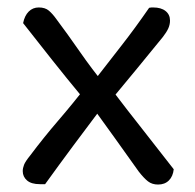

<svg xmlns="http://www.w3.org/2000/svg" viewBox="-20 -489 522 515"><path d="M214 -261 229 -268Q270 -321 306 -367Q342 -413 380 -468Q384 -469 386 -469Q388 -469 391 -469Q412 -469 424 -459.5Q436 -450 436 -434Q436 -423 431.5 -413Q427 -403 417 -390Q383 -348 347.5 -305Q312 -262 278 -221L252 -199Q215 -150 176 -97.5Q137 -45 101 5Q100 5 94.5 5Q89 5 87 5Q64 5 52.5 -5Q41 -15 41 -30Q41 -38 44.5 -47Q48 -56 61 -72Q97 -120 137 -166.5Q177 -213 214 -261ZM263 -259 281 -247Q322 -193 363.5 -140.5Q405 -88 446 -35Q444 -16 433 -5Q422 6 404 6Q388 6 377 -2.5Q366 -11 352 -29Q322 -71 288.5 -118Q255 -165 225 -206L202 -227Q158 -280 120 -328Q82 -376 42 -427Q46 -447 57 -458Q68 -469 84 -469Q101 -469 111 -460.5Q121 -452 131 -438Q161 -398 194 -350.5Q227 -303 263 -259Z"/></svg>

Font: Baloo Bhaijaan 2
Style: Regular
Weight: 400
Designer: Sanskriti Dholi, Noopur Datye and Ek Type
Foundry: Ek Type
Version: Version 1.701